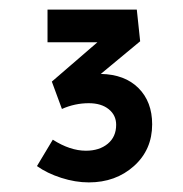

<svg xmlns="http://www.w3.org/2000/svg" viewBox="-20 -792 382 400"><path d="M165 -412Q137 -412 107.5 -421.5Q78 -431 57 -446L90 -501Q126 -478 159 -478Q187 -478 204.5 -492.5Q222 -507 222 -532Q222 -552 206.5 -564.5Q191 -577 165 -577Q136 -577 109 -565L88 -622L183 -704H79V-772H265L272 -706L190 -638Q240 -637 268.5 -608.5Q297 -580 297 -533Q297 -480 259 -446Q221 -412 165 -412Z"/></svg>

Font: Lexend Deca
Style: Regular
Weight: 400
Designer: Bonnie Shaver-Troup, Thomas Jockin
Foundry: Lexend
Version: Version 1.008; ttfautohint (v1.8.4.7-5d5b)